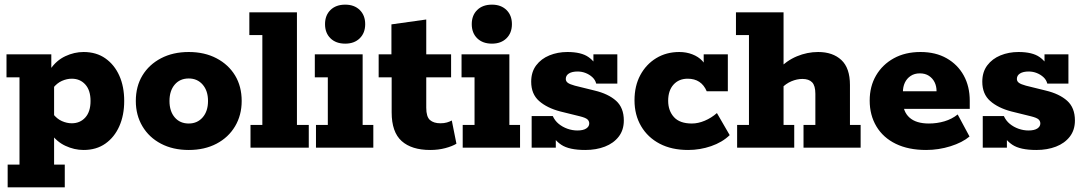

<svg xmlns="http://www.w3.org/2000/svg" viewBox="-20 -636 4671 827"><path d="M8 -402H201V-332L197 -338Q223 -376 261.5 -394Q300 -412 340 -412Q395 -412 434 -384.5Q473 -357 494 -310Q515 -263 515 -201Q515 -140 494 -92.5Q473 -45 434 -17.5Q395 10 340 10Q300 10 261.5 -8Q223 -26 197 -64L213 -70V73H259V171H13V73H64V-303H8ZM289 -105Q325 -105 347.5 -130Q370 -155 370 -201Q370 -247 347.5 -272Q325 -297 289 -297Q268 -297 246.5 -287.5Q225 -278 208 -256L213 -306V-99L208 -146Q225 -124 246.5 -114.5Q268 -105 289 -105Z M793 10Q725 10 673.5 -17Q622 -44 593.5 -92Q565 -140 565 -201Q565 -264 593.5 -311Q622 -358 673.5 -385Q725 -412 793 -412Q861 -412 912.5 -385Q964 -358 992.5 -311Q1021 -264 1021 -201Q1021 -140 992.5 -92Q964 -44 912.5 -17Q861 10 793 10ZM793 -104Q830 -104 853 -130.5Q876 -157 876 -201Q876 -245 853 -271.5Q830 -298 793 -298Q755 -298 732.5 -271.5Q710 -245 710 -201Q710 -157 732.5 -130.5Q755 -104 793 -104Z M1059 0V-98H1110V-485H1054V-583H1259V-98H1310V0Z M1341 0V-98H1392V-303H1336V-402H1542V-98H1588V0ZM1467 -448Q1427 -448 1403.5 -471Q1380 -494 1380 -532Q1380 -570 1403.5 -593Q1427 -616 1467 -616Q1506 -616 1529.5 -593Q1553 -570 1553 -532Q1553 -494 1529.5 -471Q1506 -448 1467 -448Z M1833 10Q1753 10 1710 -28.5Q1667 -67 1667 -152V-303H1611V-402H1666V-531L1816 -552V-402H1923V-303H1816V-172Q1816 -133 1832 -119Q1848 -105 1877 -105Q1893 -105 1905 -108.5Q1917 -112 1926 -117L1946 -17Q1928 -6 1898 2Q1868 10 1833 10Z M1973 0V-98H2024V-303H1968V-402H2174V-98H2220V0ZM2099 -448Q2059 -448 2035.5 -471Q2012 -494 2012 -532Q2012 -570 2035.5 -593Q2059 -616 2099 -616Q2138 -616 2161.5 -593Q2185 -570 2185 -532Q2185 -494 2161.5 -471Q2138 -448 2099 -448Z M2501 10Q2431 10 2397.5 -12.5Q2364 -35 2355 -67L2374 -75V0H2270V-136H2361Q2370 -116 2386.5 -102.5Q2403 -89 2424 -81.5Q2445 -74 2467 -74Q2492 -74 2505 -82.5Q2518 -91 2518 -104Q2518 -115 2510 -122Q2502 -129 2478 -135L2393 -156Q2336 -171 2302 -201Q2268 -231 2268 -284Q2268 -326 2289.5 -354.5Q2311 -383 2346.5 -397.5Q2382 -412 2424 -412Q2484 -412 2515 -390Q2546 -368 2554 -337L2536 -338V-402H2639V-276H2548Q2544 -292 2531.5 -303.5Q2519 -315 2502.5 -321.5Q2486 -328 2468 -328Q2444 -328 2430.5 -319.5Q2417 -311 2417 -296Q2417 -286 2425.5 -279.5Q2434 -273 2456 -267L2541 -246Q2600 -232 2633.5 -202Q2667 -172 2667 -117Q2667 -76 2645 -47.5Q2623 -19 2585.5 -4.5Q2548 10 2501 10Z M2944 10Q2873 10 2821.5 -17Q2770 -44 2741.5 -92.5Q2713 -141 2713 -204Q2713 -266 2738 -312.5Q2763 -359 2806.5 -385.5Q2850 -412 2906 -412Q2936 -412 2962 -402Q2988 -392 3005 -374Q3022 -356 3024 -332L3011 -331V-402H3115V-243H3024Q3001 -297 2942 -297Q2904 -297 2881 -271.5Q2858 -246 2858 -202Q2858 -159 2883 -131.5Q2908 -104 2960 -104Q2987 -104 3015.5 -116Q3044 -128 3068 -149L3123 -54Q3091 -23 3043 -6.5Q2995 10 2944 10Z M3155 0V-98H3206V-485H3150V-583H3355V-337L3329 -335Q3368 -375 3412.5 -393.5Q3457 -412 3504 -412Q3567 -412 3604 -377.5Q3641 -343 3641 -270V-98H3687V0H3441V-98H3492V-232Q3492 -267 3478 -281.5Q3464 -296 3436 -296Q3413 -296 3389 -286Q3365 -276 3345 -255L3355 -290V-98H3401V0Z M3969 10Q3893 10 3838.5 -16.5Q3784 -43 3755 -91.5Q3726 -140 3726 -203Q3726 -264 3753.5 -311Q3781 -358 3830 -385Q3879 -412 3945 -412Q4010 -412 4057.5 -385Q4105 -358 4131 -311Q4157 -264 4157 -202V-167H3803V-243H4014Q4014 -265 4005.5 -282Q3997 -299 3981 -309.5Q3965 -320 3942 -320Q3919 -320 3902.5 -309Q3886 -298 3877.5 -280Q3869 -262 3869 -238V-202Q3869 -155 3897.5 -129.5Q3926 -104 3981 -104Q4016 -104 4048 -113.5Q4080 -123 4105 -143L4156 -48Q4125 -22 4074 -6Q4023 10 3969 10Z M4444 10Q4374 10 4340.5 -12.5Q4307 -35 4298 -67L4317 -75V0H4213V-136H4304Q4313 -116 4329.5 -102.5Q4346 -89 4367 -81.5Q4388 -74 4410 -74Q4435 -74 4448 -82.5Q4461 -91 4461 -104Q4461 -115 4453 -122Q4445 -129 4421 -135L4336 -156Q4279 -171 4245 -201Q4211 -231 4211 -284Q4211 -326 4232.5 -354.5Q4254 -383 4289.5 -397.5Q4325 -412 4367 -412Q4427 -412 4458 -390Q4489 -368 4497 -337L4479 -338V-402H4582V-276H4491Q4487 -292 4474.5 -303.5Q4462 -315 4445.5 -321.5Q4429 -328 4411 -328Q4387 -328 4373.5 -319.5Q4360 -311 4360 -296Q4360 -286 4368.5 -279.5Q4377 -273 4399 -267L4484 -246Q4543 -232 4576.5 -202Q4610 -172 4610 -117Q4610 -76 4588 -47.5Q4566 -19 4528.5 -4.5Q4491 10 4444 10Z"/></svg>

Font: Rokkitt SemiBold ExtraBold
Style: Regular
Weight: 800
Version: Version 3.103